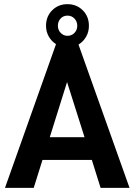

<svg xmlns="http://www.w3.org/2000/svg" viewBox="-20 -902 646 922"><path d="M421 -134H184L142 0H4L249 -690Q227 -704 214 -727Q201 -750 201 -778Q201 -823 230.5 -852.5Q260 -882 304 -882Q348 -882 377.5 -852.5Q407 -823 407 -778Q407 -749 393.5 -725.5Q380 -702 357 -688L602 0H463ZM258 -778Q258 -758 271.5 -744Q285 -730 304 -730Q324 -730 337.5 -744Q351 -758 351 -778Q351 -799 337.5 -813Q324 -827 304 -827Q284 -827 271 -813Q258 -799 258 -778ZM386 -243 302 -508 219 -243ZM303 -675Z"/></svg>

Font: D-DIN
Style: DIN-Bold
Weight: 700
Designer: Charles Nix
Foundry: Datto Inc.
Version: Version 1.00